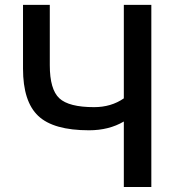

<svg xmlns="http://www.w3.org/2000/svg" viewBox="-20 -750 709 770"><path d="M72.3 -474.6V-730.5H179.7V-488.3Q179.7 -391.6 217.8 -356Q255.9 -320.3 357.4 -320.3Q425.8 -320.3 476.6 -355.5V-730.5H586.9V0H476.6V-262.7Q417 -227.5 336.9 -227.5Q194.3 -227.5 133.3 -285.2Q72.3 -342.8 72.3 -474.6Z"/></svg>

Font: GenEi M Gothic v2 Medium
Style: Regular
Weight: 500
Version: Version 2.0